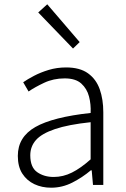

<svg xmlns="http://www.w3.org/2000/svg" viewBox="-20 -861 587 894"><path d="M218 13Q175 13 140 -3.5Q105 -20 84 -52.5Q63 -85 63 -135Q63 -223 144.5 -269.5Q226 -316 402 -335Q404 -375 394.5 -411.5Q385 -448 358.5 -472Q332 -496 281 -496Q229 -496 185.5 -475.5Q142 -455 113 -435L88 -478Q108 -492 138.5 -508Q169 -524 207 -535.5Q245 -547 288 -547Q352 -547 390 -519.5Q428 -492 444.5 -445Q461 -398 461 -338V0H413L407 -68H403Q364 -35 317 -11Q270 13 218 13ZM230 -37Q274 -37 315 -57.5Q356 -78 402 -119V-292Q298 -281 236 -260Q174 -239 147.5 -209Q121 -179 121 -138Q121 -82 153 -59.5Q185 -37 230 -37ZM320 -635 158 -803 200 -841 351 -665Z"/></svg>

Font: Noto Sans TC Thin Light
Style: Regular
Weight: 300
Version: Version 2.004-H2;hotconv 1.0.118;makeotfexe 2.5.65603